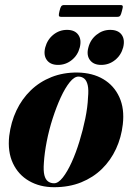

<svg xmlns="http://www.w3.org/2000/svg" viewBox="-20 -752 537 781"><path d="M295 -457Q356.5 -456 400.2 -430Q444 -404 465.5 -356.8Q487 -309.5 479.5 -246Q473.5 -193 452 -146.5Q430.5 -100 394.8 -65Q359 -30 310 -10.2Q261 9.5 200 9.5Q142.5 9.5 98.5 -15.8Q54.5 -41 32.5 -88Q10.5 -135 17.5 -199Q24.5 -255.5 46.8 -302.5Q69 -349.5 105.2 -384.5Q141.5 -419.5 189.5 -438.5Q237.5 -457.5 295 -457ZM200 -6.5Q217 -6.5 235.5 -30Q254 -53.5 271.5 -92Q289 -130.5 303.2 -177Q317.5 -223.5 327 -270Q336.5 -316.5 338 -355.5Q341 -387 336.8 -405.5Q332.5 -424 323 -432Q313.5 -440 300 -440.5Q282.5 -441 263.8 -417.8Q245 -394.5 227.2 -356Q209.5 -317.5 194.5 -271Q179.5 -224.5 170.2 -177.2Q161 -130 158.5 -90Q156 -57.5 160.5 -39.5Q165 -21.5 175.5 -14Q186 -6.5 200 -6.5ZM216 -488Q185 -488 170.5 -507.8Q156 -527.5 164 -559Q172.5 -591 197 -610.8Q221.5 -630.5 252.5 -630.5Q284 -630.5 298.2 -610.8Q312.5 -591 304.5 -559Q296.5 -527.5 272 -507.8Q247.5 -488 216 -488ZM391.5 -488Q360.5 -488 345.8 -507.8Q331 -527.5 339.5 -559Q347.5 -590.5 372.5 -610.5Q397.5 -630.5 428 -630.5Q460.5 -630.5 474.8 -610.8Q489 -591 481 -559Q472.5 -527.5 448 -507.8Q423.5 -488 391.5 -488ZM222 -707Q225.5 -722 229.2 -726.8Q233 -731.5 241 -731.5H470Q478 -731.5 479.2 -727.2Q480.5 -723 476 -707.5Q472.5 -693 469 -688.2Q465.5 -683.5 457.5 -683.5H228.5Q220.5 -683.5 219.5 -688.2Q218.5 -693 222 -707Z"/></svg>

Font: Fraunces 120pt
Style: Bold Italic
Weight: 700
Italic angle: -16°
Version: Version 1.000;[b76b70a41]